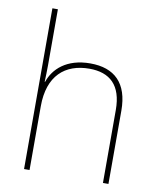

<svg xmlns="http://www.w3.org/2000/svg" viewBox="-85 -827 743 894"><g transform="rotate(10 286.5 -380.0)"><path d="M116 -496V-760H90V0H116V-302C116 -446 194 -513 309 -513C406 -513 463 -462 463 -345V0H489V-346C489 -477 423 -538 309 -538C197 -538 137 -480 116 -417H114C115 -446 116 -466 116 -496Z"/></g></svg>

Font: Noto Sans Gujarati UI Thin
Style: Regular
Weight: 100
Designer: Jelle Bosma - Monotype Design Team, Universal Thirst
Foundry: Monotype Imaging Inc.
Version: Version 2.106